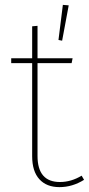

<svg xmlns="http://www.w3.org/2000/svg" viewBox="-20 -758 365 788"><path d="M315 -37 325 -20Q277 10 224 10Q171 10 141.5 -22.5Q112 -55 112 -117V-499H26V-519H112V-650L134 -652V-519H278L274 -499H134V-118Q134 -11 226 -11Q272 -11 315 -37ZM235 -591 220 -594 238 -738 262 -736Z"/></svg>

Font: FiraSans
Style: Regular
Weight: 150
Designer: Carrois Corporate & Edenspiekermann AG
Foundry: Carrois Corporate GbR & Edenspiekermann AG
Version: Version 3.106;PS 003.106;hotconv 1.0.70;makeotf.lib2.5.58329